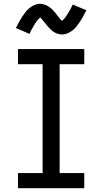

<svg xmlns="http://www.w3.org/2000/svg" viewBox="-20 -994 540 1014"><path d="M75 0V-80H205V-655H75V-735H425V-655H295V-80H425V0ZM308 -812Q294 -812 282 -816.5Q270 -821 260 -828Q250 -835 241 -845Q232 -855 224.5 -864Q217 -873 208 -884.5Q199 -896 192 -902Q190 -900 184.5 -894.5Q179 -889 176.5 -885.5Q174 -882 171 -878Q168 -874 165 -869Q162 -864 158.5 -858Q155 -852 151 -845.5Q147 -839 143.5 -831.5Q140 -824 136 -815L64 -846Q73 -864 81.5 -879.5Q90 -895 98 -907Q106 -919 114.5 -930Q123 -941 135 -951Q147 -961 162 -967.5Q177 -974 192 -974Q200 -974 207.5 -972Q215 -970 221.5 -967.5Q228 -965 235 -960.5Q242 -956 247.5 -951.5Q253 -947 259 -941Q265 -935 269.5 -929.5Q274 -924 278.5 -918Q283 -912 288.5 -905Q294 -898 298 -893Q302 -888 308 -884Q310 -886 315.5 -891.5Q321 -897 323.5 -900.5Q326 -904 329 -908Q332 -912 335 -917Q338 -922 341.5 -928Q345 -934 349 -940.5Q353 -947 356.5 -954.5Q360 -962 364 -970L436 -940Q427 -921 418.5 -906Q410 -891 402 -879Q394 -867 385.5 -856Q377 -845 365 -835Q353 -825 338 -818.5Q323 -812 308 -812Z"/></svg>

Font: Iosevka Curly Medium
Style: Regular
Weight: 500
Monospace: yes
Designer: Belleve Invis
Foundry: Belleve Invis
Version: Version 22.1.2; ttfautohint (v1.8.4)